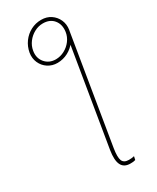

<svg xmlns="http://www.w3.org/2000/svg" viewBox="-241 -825 892 1094"><g transform="rotate(-30 205.0 -278.0)"><path d="M323.2 -617.2 348.6 -631.8 231.4 79.1Q222.2 135.7 231.4 158.7Q240.7 181.6 273.4 181.6Q282.2 181.6 291.5 180.7Q300.8 179.7 308.6 177.7L303.7 200.2Q297.4 202.1 288.6 203.4Q279.8 204.6 271.5 204.1Q229 204.6 213.4 173.6Q197.8 142.6 208 79.1ZM87.9 -629.9Q94.7 -668 116.2 -697.3Q137.7 -726.6 169.4 -743.2Q201.2 -759.8 238.3 -759.8Q274.4 -759.8 301 -741.9Q327.6 -724.1 340.8 -694.6Q354 -665 348.6 -629.9Q342.8 -592.8 321 -563.5Q299.3 -534.2 267.3 -517.3Q235.4 -500.5 198.2 -500Q163.1 -500 136 -517.8Q108.9 -535.6 95.7 -565.4Q82.5 -595.2 87.9 -629.9ZM200.2 -522.5Q230.5 -522.9 257.3 -537.4Q284.2 -551.8 302.5 -576.2Q320.8 -600.6 325.2 -629.9Q332 -676.3 307.4 -706.8Q282.7 -737.3 236.3 -737.3Q207 -737.3 180.2 -722.9Q153.3 -708.5 134.8 -684.1Q116.2 -659.7 111.3 -629.9Q103.5 -585 129.6 -553.7Q155.8 -522.5 200.2 -522.5Z"/></g></svg>

Font: Inter 24pt Thin
Style: Italic
Weight: 250
Italic angle: -9.3988°
Version: Version 4.001;git-66647c0bb